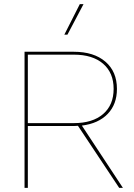

<svg xmlns="http://www.w3.org/2000/svg" viewBox="-20 -911 651 931"><path d="M307 -743H292L367 -891H385ZM558 0 358 -301Q352 -300 338 -300H115V0H99V-660H338Q435 -660 491 -612Q547 -564 547 -480Q547 -405 502 -358.5Q457 -312 377 -302L576 0ZM338 -314Q429 -314 480 -358Q531 -402 531 -480Q531 -558 480 -602Q429 -646 338 -646H115V-314Z"/></svg>

Font: Work Sans Hairline
Style: Regular
Weight: 400
Designer: Wei Huang
Foundry: Wei Huang
Version: Version 1.032